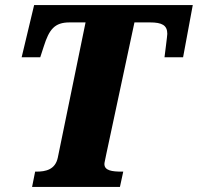

<svg xmlns="http://www.w3.org/2000/svg" viewBox="-20 -734 777 754"><path d="M106 0H451L464 -60H459C420 -60 390 -64 390 -90C390 -96 393 -105 397 -127L508 -646H569C616 -646 637 -635 637 -601C637 -594 627 -518 626 -509H699L737 -714H114L65 -509H138L152 -552C173 -618 194 -646 253 -646H316L207 -115C197 -68 160 -60 123 -60H118Z"/></svg>

Font: Noto Serif SemiCondensed Black
Style: Italic
Weight: 900
Width: 4
Italic angle: -12°
Designer: Monotype Design Team
Foundry: Monotype Imaging Inc.
Version: Version 2.014